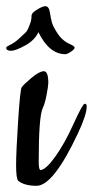

<svg xmlns="http://www.w3.org/2000/svg" viewBox="-52 -595 300 620"><path d="M66 5Q27 5 7 -11Q0 -18 0 -61Q0 -104 6.5 -204.5Q13 -305 18 -313Q23 -321 49 -343Q75 -365 89.5 -365Q104 -365 104 -327Q104 -318 98.5 -289Q93 -260 86 -246Q73 -218 73 -73Q73 -46 79 -46Q96 -47 126 -88.5Q156 -130 185.5 -195Q215 -260 221.5 -260Q228 -260 228 -252Q228 -224 199 -163Q120 5 66 5ZM159 -420Q107 -420 72 -491Q60 -465 29 -448Q-2 -431 -16.5 -431Q-31 -431 -32 -440Q-32 -444 -23.5 -448Q-15 -452 -6.5 -457.5Q2 -463 13 -473.5Q24 -484 30 -489.5Q36 -495 40 -505.5Q44 -516 45 -518Q50 -531 50 -546Q51 -554 68.5 -564.5Q86 -575 94 -575Q106 -575 109 -555.5Q112 -536 115.5 -523Q119 -510 132 -490Q148 -464 173 -453Q189 -446 189 -441Q189 -436 177 -428Q165 -420 159 -420Z"/></svg>

Font: Cookie
Style: Regular
Weight: 400
Designer: Ania Kruk
Foundry: Ania Kruk
Version: Version 1.004